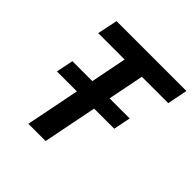

<svg xmlns="http://www.w3.org/2000/svg" viewBox="-183 -845 993 993"><g transform="rotate(45 313.0 -349.0)"><path d="M500 -296H353L294 0H168L227 -296H81L100 -390H246L285 -587H92L115 -698H626L604 -587H411L372 -390H519Z"/></g></svg>

Font: IBM Plex Sans SemiBold
Style: Italic
Weight: 600
Italic angle: -11.31°
Designer: Mike Abbink, Paul van der Laan, Pieter van Rosmalen
Foundry: Bold Monday
Version: Version 3.201